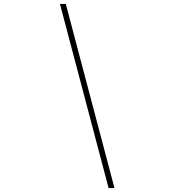

<svg xmlns="http://www.w3.org/2000/svg" viewBox="-20 -820 890 982"><path d="M286.5 -800H316.5L565.5 142H535.5Z"/></svg>

Font: League Mono Wide Thin
Style: Regular
Weight: 100
Width: 8
Designer: Tyler Finck
Foundry: The League of Moveable Type / Tyler Finck
Version: Version 2.210